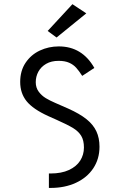

<svg xmlns="http://www.w3.org/2000/svg" viewBox="-20 -902 544 928"><path d="M77.6 -505.9Q77.6 -560.1 103.8 -598.9Q129.9 -637.7 172.6 -657.7Q215.3 -677.7 264.2 -677.7Q377 -677.7 436 -573.7L377.4 -535.2Q361.8 -559.6 348.1 -574.7Q334.5 -589.8 314 -598.9Q293.5 -607.9 263.2 -607.9Q228 -607.9 203.1 -593.5Q178.2 -579.1 165.5 -555.7Q152.8 -532.2 152.8 -504.9Q152.8 -478 167.2 -458.7Q181.6 -439.5 201.2 -427.7Q220.7 -416 246.6 -404.8L310.1 -377Q364.7 -352.5 397.7 -326.2Q430.7 -299.8 445.8 -267.3Q460.9 -234.9 460.9 -192.9Q460.9 -133.8 430.9 -88.6Q400.9 -43.5 347.2 -18.6Q293.5 6.3 224.6 6.3H216.3V-63.5H224.6Q276.9 -63.5 313.2 -80.3Q349.6 -97.2 367.7 -125.7Q385.7 -154.3 385.7 -189Q385.7 -223.6 372.6 -245.4Q359.4 -267.1 333 -283.2Q306.6 -299.3 252.9 -323.2L212.4 -341.3Q139.6 -374.5 108.6 -412.8Q77.6 -451.2 77.6 -505.9ZM253.4 -720.7 210.4 -752.4 330.1 -881.8 397 -837.4Z"/></svg>

Font: NMS Futura Pro Book
Style: Regular
Weight: 400
Designer: Blend3rman
Version: Version 0.1